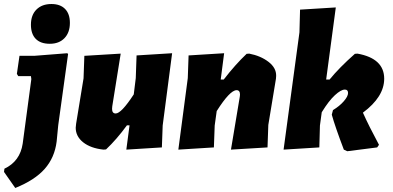

<svg xmlns="http://www.w3.org/2000/svg" viewBox="-73 -741 1958 956"><path d="M183 -721Q227 -721 251 -696.5Q275 -672 275 -627Q275 -579 248 -551Q221 -523 175 -523Q129 -523 105 -547.5Q81 -572 81 -618Q81 -666 108.5 -693.5Q136 -721 183 -721ZM262 -476 266 -472 217 -118 209 -36Q199 44 149.5 100Q100 156 3 195L-53 115L-51 99Q27 62 40 -26L83 -347L81 -362H18L11 -373L24 -463H97Z M528 -474 486 -212 485 -199Q485 -176 503 -176Q531 -176 593 -271L603 -352L607 -465L784 -476L737 -116L733 -7L556 4L572 -117H559Q508 -47 455 3L442 4Q378 -3 341 -32.5Q304 -62 304 -105L306 -125L343 -351L347 -463Z M815 4 862 -352 866 -465 1043 -476 1026 -345H1041Q1098 -419 1155 -473L1168 -474Q1225 -463 1264 -433Q1303 -403 1302 -363L1301 -349L1263 -119L1259 -7L1077 4L1121 -260L1122 -270Q1122 -292 1105 -292Q1072 -292 1006 -188L996 -116L992 -7Z M1707 -474Q1840 -450 1840 -349Q1840 -259 1734 -180Q1763 -115 1814 -20L1805 -7L1656 12L1639 4Q1595 -112 1579 -170L1585 -193Q1617 -212 1638.5 -236.5Q1660 -261 1660 -278Q1660 -295 1644 -295Q1625 -295 1594.5 -267Q1564 -239 1529 -182L1520 -116L1517 -7L1339 4L1418 -580L1421 -693L1599 -704L1551 -345H1568Q1616 -404 1694 -473Z"/></svg>

Font: Alegreya Sans Black
Style: Italic
Weight: 900
Italic angle: -7°
Designer: Juan Pablo del Peral
Foundry: Huerta Tipografica
Version: Version 2.007